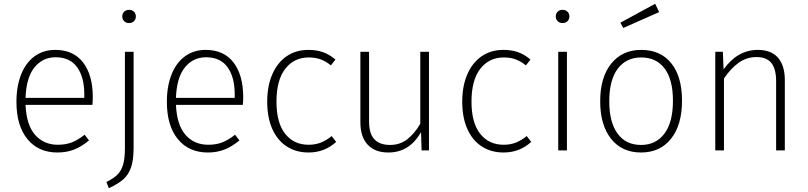

<svg xmlns="http://www.w3.org/2000/svg" viewBox="-20 -796 4277 1016"><path d="M469 -241H115Q120 -134 166 -82Q212 -30 286 -30Q328 -30 360 -42.5Q392 -55 428 -83L451 -53Q413 -21 373 -5Q333 11 284 11Q183 11 125 -60Q67 -131 67 -257Q67 -340 92 -402.5Q117 -465 163.5 -498.5Q210 -532 272 -532Q369 -532 420 -465Q471 -398 471 -282Q471 -261 469 -241ZM426 -297Q426 -388 388 -440.5Q350 -493 274 -493Q206 -493 162.5 -439.5Q119 -386 115 -278H426Z M687 -14Q687 52 673 91Q659 130 632 153.5Q605 177 556 200L543 167Q581 148 601 128.5Q621 109 631 76.5Q641 44 641 -13V-522H687ZM699 -709Q699 -694 689 -684Q679 -674 663 -674Q647 -674 637 -684Q627 -694 627 -709Q627 -724 637 -734Q647 -744 663 -744Q679 -744 689 -734Q699 -724 699 -709Z M1265 -241H911Q916 -134 962 -82Q1008 -30 1082 -30Q1124 -30 1156 -42.5Q1188 -55 1224 -83L1247 -53Q1209 -21 1169 -5Q1129 11 1080 11Q979 11 921 -60Q863 -131 863 -257Q863 -340 888 -402.5Q913 -465 959.5 -498.5Q1006 -532 1068 -532Q1165 -532 1216 -465Q1267 -398 1267 -282Q1267 -261 1265 -241ZM1222 -297Q1222 -388 1184 -440.5Q1146 -493 1070 -493Q1002 -493 958.5 -439.5Q915 -386 911 -278H1222Z M1755 -481 1731 -450Q1705 -471 1677.5 -481.5Q1650 -492 1614 -492Q1536 -492 1489.5 -432Q1443 -372 1443 -258Q1443 -146 1489 -88Q1535 -30 1613 -30Q1649 -30 1678 -41.5Q1707 -53 1735 -76L1759 -45Q1697 11 1613 11Q1547 11 1497.5 -21Q1448 -53 1421 -113.5Q1394 -174 1394 -258Q1394 -341 1421 -403Q1448 -465 1497 -498.5Q1546 -532 1612 -532Q1655 -532 1689 -520Q1723 -508 1755 -481Z M2250 0H2211L2208 -97Q2147 11 2035 11Q1964 11 1925.5 -30.5Q1887 -72 1887 -149V-522H1933V-153Q1933 -89 1961 -59Q1989 -29 2044 -29Q2096 -29 2134.5 -58.5Q2173 -88 2204 -141V-522H2250Z M2787 -481 2763 -450Q2737 -471 2709.5 -481.5Q2682 -492 2646 -492Q2568 -492 2521.5 -432Q2475 -372 2475 -258Q2475 -146 2521 -88Q2567 -30 2645 -30Q2681 -30 2710 -41.5Q2739 -53 2767 -76L2791 -45Q2729 11 2645 11Q2579 11 2529.5 -21Q2480 -53 2453 -113.5Q2426 -174 2426 -258Q2426 -341 2453 -403Q2480 -465 2529 -498.5Q2578 -532 2644 -532Q2687 -532 2721 -520Q2755 -508 2787 -481Z M2980 0H2934V-522H2980ZM2993 -709Q2993 -694 2983 -684Q2973 -674 2957 -674Q2941 -674 2931 -684Q2921 -694 2921 -709Q2921 -724 2931 -734Q2941 -744 2957 -744Q2973 -744 2983 -734Q2993 -724 2993 -709Z M3589 -263Q3589 -135 3531 -62Q3473 11 3372 11Q3271 11 3213.5 -61.5Q3156 -134 3156 -260Q3156 -387 3214.5 -459.5Q3273 -532 3373 -532Q3475 -532 3532 -461.5Q3589 -391 3589 -263ZM3204 -260Q3204 -149 3248 -89Q3292 -29 3372 -29Q3451 -29 3496 -89Q3541 -149 3541 -263Q3541 -375 3497 -433.5Q3453 -492 3373 -492Q3294 -492 3249 -432.5Q3204 -373 3204 -260ZM3468 -732 3278 -648 3263 -676 3447 -776Z M4133 -372V0H4087V-366Q4087 -432 4061.5 -463Q4036 -494 3984 -494Q3931 -494 3889.5 -464.5Q3848 -435 3811 -381V0H3765V-522H3805L3809 -429Q3883 -532 3990 -532Q4061 -532 4097 -490.5Q4133 -449 4133 -372Z"/></svg>

Font: FiraGO ExtraLight
Style: Regular
Weight: 200
Designer: bBox Type
Foundry: bBox Type GmbH
Version: Version 1.001